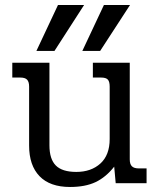

<svg xmlns="http://www.w3.org/2000/svg" viewBox="-20 -730 623 765"><path d="M211 -710H315L197 -527H125ZM394 -710H498L379 -527H308ZM96 -150V-385Q96 -404 88 -412.5Q80 -421 61 -421H29V-480H177V-151Q177 -96 202.5 -70.5Q228 -45 284 -45Q343 -45 380 -78.5Q417 -112 417 -176V-385Q417 -405 409.5 -413Q402 -421 383 -421H350V-480H497V-95Q497 -76 505.5 -67.5Q514 -59 533 -59H564V0H441L435 -66Q402 -24 361 -4.5Q320 15 259 15Q179 15 137.5 -28Q96 -71 96 -150Z"/></svg>

Font: Pridi Light
Style: Regular
Weight: 300
Designer: Katatrad Team
Foundry: CadsonDemak
Version: Version 1.003